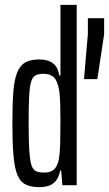

<svg xmlns="http://www.w3.org/2000/svg" viewBox="-20 -763 449 791"><path d="M142 8Q108 8 85.5 -3Q63 -14 51.5 -42.5Q40 -71 35.5 -123Q31 -175 31 -256Q31 -334 35 -385Q39 -436 51 -465Q63 -494 84.5 -506Q106 -518 141 -518Q166 -518 183 -511Q200 -504 210.5 -489.5Q221 -475 224 -452H229V-743H296V0H237L232 -60H228Q222 -31 209 -16.5Q196 -2 178.5 3Q161 8 142 8ZM163 -52Q187 -52 201.5 -64Q216 -76 222 -105Q227 -132 228 -171Q229 -210 229 -267Q229 -305 228 -336.5Q227 -368 224 -390Q217 -430 202 -444.5Q187 -459 159 -459Q139 -459 126.5 -452.5Q114 -446 108 -425.5Q102 -405 100 -364Q98 -323 98 -255Q98 -187 100.5 -146Q103 -105 109 -84.5Q115 -64 128 -58Q141 -52 163 -52ZM326 -437 342 -622V-688H409V-622L381 -437Z"/></svg>

Font: Saira UltraCondensed Medium
Style: Regular
Weight: 500
Width: 1
Designer: Hector Gatti with collaboration of the Omnibus-Type team
Foundry: Omnibus-Type
Version: Version 1.101